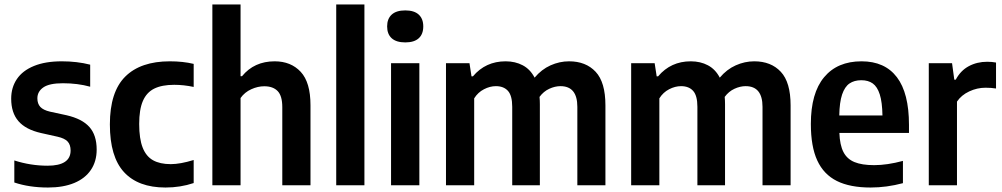

<svg xmlns="http://www.w3.org/2000/svg" viewBox="-20 -828 4476 858"><path d="M44 -12.5V-111Q117 -87.5 192.5 -87.5Q295.5 -87.5 295.5 -155.5Q295.5 -181.5 282 -195.8Q268.5 -210 237.5 -217L163.5 -233.5Q95 -249 62.5 -286.5Q30 -324 30 -387Q30 -437 55.5 -474.8Q81 -512.5 131.8 -533.2Q182.5 -554 256 -554Q324.5 -554 383 -539V-440.5Q327.5 -456 261 -456Q200.5 -456 173.8 -437.5Q147 -419 147 -388.5Q147 -364.5 160.2 -350.2Q173.5 -336 203.5 -329L277.5 -313Q347 -297 379.5 -260.5Q412 -224 412 -159.5Q412 -107 386.2 -68.8Q360.5 -30.5 311.5 -10.2Q262.5 10 194.5 10Q111 10 44 -12.5Z M471 -272Q471 -417.5 539.8 -485.8Q608.5 -554 739 -554Q797.5 -554 845.5 -542.5V-439.5Q801 -449 758.5 -449Q703.5 -449 669.2 -432Q635 -415 618.5 -376.8Q602 -338.5 602 -274Q602 -208 617.5 -168.5Q633 -129 664 -111.8Q695 -94.5 743 -94.5Q785.5 -94.5 845.5 -113V-10Q786 10 719.5 10Q597.5 10 534.2 -58.8Q471 -127.5 471 -272Z M929 -808H1055V-487.5H1061.5Q1116 -554 1207.5 -554Q1280 -554 1323.8 -507Q1367.5 -460 1367.5 -358V0H1241.5V-349Q1241.5 -399.5 1220.8 -421Q1200 -442.5 1161 -442.5Q1132 -442.5 1102.8 -429.2Q1073.5 -416 1055 -390V0H929Z M1482.5 0V-808H1608.5V0Z M1727.5 0V-545.5H1854V0ZM1710 -710Q1710 -744 1730.5 -762.8Q1751 -781.5 1791 -781.5Q1831 -781.5 1851.2 -762.8Q1871.5 -744 1871.5 -710Q1871.5 -675.5 1851.2 -657Q1831 -638.5 1791 -638.5Q1751 -638.5 1730.5 -657Q1710 -675.5 1710 -710Z M2685.5 -357V0H2560V-350.5Q2560 -443 2484.5 -443Q2460 -443 2434.5 -431.2Q2409 -419.5 2391 -395Q2392.5 -380 2392.5 -362.5V0H2269V-350.5Q2269 -400.5 2250 -421.8Q2231 -443 2196 -443Q2169.5 -443 2142.8 -429.2Q2116 -415.5 2099 -388.5V0H1973V-545.5H2078L2087 -487H2093.5Q2150 -554 2239.5 -554Q2282.5 -554 2316 -536.2Q2349.5 -518.5 2369 -481Q2400 -518 2440.2 -536Q2480.5 -554 2523 -554Q2598 -554 2641.8 -507.2Q2685.5 -460.5 2685.5 -357Z M3513 -357V0H3387.5V-350.5Q3387.5 -443 3312 -443Q3287.5 -443 3262 -431.2Q3236.5 -419.5 3218.5 -395Q3220 -380 3220 -362.5V0H3096.5V-350.5Q3096.5 -400.5 3077.5 -421.8Q3058.5 -443 3023.5 -443Q2997 -443 2970.2 -429.2Q2943.5 -415.5 2926.5 -388.5V0H2800.5V-545.5H2905.5L2914.5 -487H2921Q2977.5 -554 3067 -554Q3110 -554 3143.5 -536.2Q3177 -518.5 3196.5 -481Q3227.5 -518 3267.8 -536Q3308 -554 3350.5 -554Q3425.5 -554 3469.2 -507.2Q3513 -460.5 3513 -357Z M4042 -234H3731Q3733 -180 3749 -148.8Q3765 -117.5 3798.2 -103.8Q3831.5 -90 3886.5 -90Q3944.5 -90 4015 -109V-9.5Q3942 10 3870.5 10Q3778.5 10 3719.8 -19.2Q3661 -48.5 3632.2 -110.8Q3603.5 -173 3603.5 -274Q3603.5 -412 3662.8 -483Q3722 -554 3830 -554Q3934 -554 3988 -483Q4042 -412 4042 -270ZM3730.5 -312H3923.5Q3922.5 -371.5 3911.5 -406Q3900.5 -440.5 3880.2 -455Q3860 -469.5 3829 -469.5Q3797.5 -469.5 3776.2 -455Q3755 -440.5 3743.2 -405.8Q3731.5 -371 3730.5 -312Z M4130.5 -545.5H4234.5L4244.5 -472H4251Q4272.5 -512.5 4309.2 -532.2Q4346 -552 4391.5 -552Q4412.5 -552 4431 -548.5V-432.5Q4410 -436 4384 -436Q4346.5 -436 4311.2 -419.5Q4276 -403 4256.5 -374V0H4130.5Z"/></svg>

Font: Encode Sans Semi Condensed SmBd
Style: Regular
Weight: 600
Width: 4
Designer: Multiple Designers
Foundry: Impallari Type
Version: Version 2.000